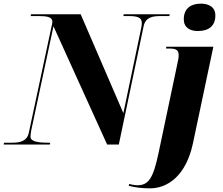

<svg xmlns="http://www.w3.org/2000/svg" viewBox="-52 -792 1223 1052"><path d="M1032 -622C1093 -622 1128 -651 1128 -707C1128 -755 1090 -772 1049 -772C1000 -772 955 -751 955 -686C955 -641 989 -622 1032 -622ZM-32 0H221L223 -10H215C154 -10 115 -17 115 -43C115 -50 116 -59 119 -77L241 -648L535 0H599L735 -649C746 -699 786 -704 829 -704H876L878 -714H626L624 -704H655C703 -704 725 -695 725 -667C725 -660 724 -650 722 -640L624 -172L390 -714H118L116 -704H159C204 -704 235 -700 235 -672C235 -665 232 -654 228 -636L106 -65C96 -17 56 -10 12 -10H-30ZM769 240C867 240 967 171 1005 -6L1117 -536H859L858 -526H877C916 -526 927 -516 927 -487C927 -473 922 -455 918 -434L817 45C788 183 763 223 701 223C688 223 665 219 656 216L653 226C687 234 718 240 769 240Z"/></svg>

Font: Noto Serif Display ExtraBold
Style: Italic
Weight: 800
Italic angle: -12°
Designer: Monotype Design Team
Foundry: Monotype Imaging Inc.
Version: Version 2.009